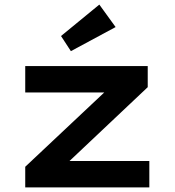

<svg xmlns="http://www.w3.org/2000/svg" viewBox="-20 -817 765 837"><path d="M90 0V-90L475 -452L489 -414H90V-529H624V-437L250 -84L233 -115H631V0ZM289 -594 246 -660 413 -797 484 -699Z"/></svg>

Font: Lexend Tera SemiBold
Style: Regular
Weight: 600
Version: Version 1.007